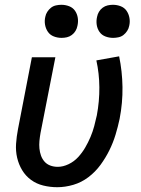

<svg xmlns="http://www.w3.org/2000/svg" viewBox="-20 -769 590 801"><path d="M219 12Q189 12 160.5 5Q132 -2 109.5 -18.5Q87 -35 72.5 -59Q58 -83 51.5 -111Q45 -139 47 -169Q49 -199 55 -230L113 -530H211L149 -214Q146 -197 144.5 -181Q143 -165 144.5 -149.5Q146 -134 151 -120Q156 -106 165.5 -95Q175 -84 189.5 -78.5Q204 -73 221 -73Q243 -73 266 -84Q289 -95 306 -113.5Q323 -132 335.5 -153.5Q348 -175 357.5 -197.5Q367 -220 373 -242.5Q379 -265 384 -288Q395 -347 394.5 -405Q394 -463 382 -517L477 -534Q490 -472 491 -406Q492 -340 479 -273Q472 -240 462 -207Q452 -174 436.5 -142.5Q421 -111 399.5 -81.5Q378 -52 349 -30Q320 -8 286 2Q252 12 219 12ZM452 -611Q435 -611 419.5 -617Q404 -623 395 -636Q386 -649 383.5 -665.5Q381 -682 385 -699Q387 -710 393 -720Q399 -730 408.5 -737Q418 -744 429 -746.5Q440 -749 451 -749Q468 -749 483.5 -743Q499 -737 508 -724Q517 -711 520 -694.5Q523 -678 519 -661Q517 -650 510.5 -640Q504 -630 495 -623Q486 -616 474.5 -613.5Q463 -611 452 -611ZM237 -611Q220 -611 204.5 -617Q189 -623 180 -636Q171 -649 168 -665.5Q165 -682 169 -699Q171 -710 177.5 -720Q184 -730 193 -737Q202 -744 213.5 -746.5Q225 -749 236 -749Q253 -749 268.5 -743Q284 -737 293 -724Q302 -711 304.5 -694.5Q307 -678 303 -661Q301 -650 295 -640Q289 -630 279.5 -623Q270 -616 259 -613.5Q248 -611 237 -611Z"/></svg>

Font: Lode Dark
Style: Bold Italic
Weight: 700
Italic angle: -11°
Monospace: yes
Designer: Belleve Invis
Foundry: Belleve Invis
Version: Version 29.2.0; ttfautohint (v1.8.3)